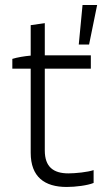

<svg xmlns="http://www.w3.org/2000/svg" viewBox="-20 -740 427 763"><path d="M293 -563H334L366 -720H308ZM245 3C280 3 328 -3 352 -13V-64C329 -56 280 -51 252 -51C192 -51 158 -77 158 -142V-467H341V-520H158V-648L102 -640V-519C78 -517 48 -512 29 -506V-467H102V-133C102 -37 157 3 245 3Z"/></svg>

Font: Fixel Display Light
Style: Regular
Weight: 300
Designer: AlfaBravo + MacPaw
Foundry: Kyrylo Tkachov, Marchela Mozhyna, Serhii Makarenko, Maria Weinstein, Zakhar Kryvoshyya
Version: Version 1.211